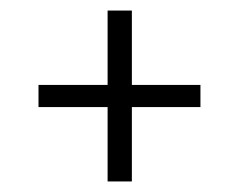

<svg xmlns="http://www.w3.org/2000/svg" viewBox="-20 -537 454 364"><path d="M360 -376V-334H230V-193H184V-334H53V-376H184V-517H230V-376Z"/></svg>

Font: Oxford Sans
Style: Regular
Weight: 300
Designer: Matt McInerney, Pablo Impallari, Rodrigo Fuenzalida
Foundry: Matt McInerney, Pablo Impallari, Rodrigo Fuenzalida
Version: Version 3.000g; ttfautohint (v1.5) -l 8 -r 28 -G 28 -x 14 -D